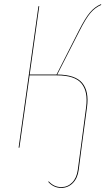

<svg xmlns="http://www.w3.org/2000/svg" viewBox="-20 -710 517 922"><path d="M466.3 -686.5Q436.5 -673.8 414.3 -647.7Q392.1 -621.6 360.8 -559.6L254.9 -352.1Q341.8 -351.6 375 -311.5Q408.2 -271.5 397.9 -195.8L371.6 0L357.9 106Q352.5 146.5 329.3 169.4Q306.2 192.4 273.9 192.4Q237.3 192.4 211.4 163.1L214.4 161.1Q239.3 188.5 274.4 188.5Q304.7 188.5 326.4 166.7Q348.1 145 353.5 106L367.7 0L393.6 -195.8Q403.3 -270.5 371.3 -309.3Q339.4 -348.1 253.4 -348.1H122.1L73.2 -1H69.3L164.6 -680.2H168.5L122.6 -352.1H251.5L358.4 -562.5Q389.6 -624 412.4 -650.6Q435.1 -677.2 464.8 -689.9Z"/></svg>

Font: Fira Sans Compressed Four
Style: Italic
Weight: 100
Width: 3
Italic angle: -8°
Designer: Carrois Corporate & Edenspiekermann AG
Foundry: Carrois Corporate GbR & Edenspiekermann AG
Version: Version 4.203;PS 004.203;hotconv 1.0.88;makeotf.lib2.5.64775